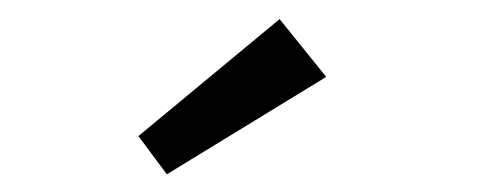

<svg xmlns="http://www.w3.org/2000/svg" viewBox="-20 -674 524 206"><path d="M159 -487 128.5 -528 280 -653.5 330 -591.5Z"/></svg>

Font: League Spartan Thin
Style: Regular
Weight: 400
Version: Version 2.002